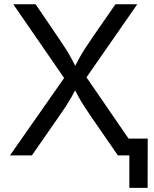

<svg xmlns="http://www.w3.org/2000/svg" viewBox="-20 -748 742 924"><path d="M27.8 0 312.5 -406.7V-337.9L43.9 -727.5H151.4L256.3 -573.2Q279.8 -539.1 294.7 -515.6Q309.6 -492.2 322 -469.7Q334.5 -447.3 350.1 -416H334Q349.6 -446.8 362.1 -469.2Q374.5 -491.7 389.9 -515.4Q405.3 -539.1 428.7 -573.2L535.6 -727.5H640.6L372.6 -341.8V-410.2L654.3 0H547.4L419.9 -184.6Q399.4 -214.8 385.3 -236.6Q371.1 -258.3 358.9 -280Q346.7 -301.8 331.5 -332H351.6Q336.9 -303.2 324.5 -281.5Q312 -259.8 297.6 -237.5Q283.2 -215.3 261.7 -184.6L133.3 0ZM602.5 156.2V0H565.9V-81.1H690.9L690.4 156.2Z"/></svg>

Font: Inter Variable LoSnoCo
Style: Regular
Weight: 400
Designer: Rasmus Andersson
Foundry: rsms
Version: Version 4.000;git-a52131595; featfreeze: case,dlig,ss01,ss02